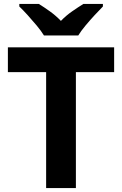

<svg xmlns="http://www.w3.org/2000/svg" viewBox="-20 -1005 619 974"><path d="M365 -51H214V-639H20V-765H559V-639H365ZM203 -825Q189 -848 166.5 -875Q144 -902 120.5 -928Q97 -954 78 -972V-985H177Q203 -969 233 -947.5Q263 -926 289 -899Q315 -926 346 -947.5Q377 -969 403 -985H502V-972Q484 -954 460 -928Q436 -902 413.5 -875Q391 -848 377 -825Z"/></svg>

Font: Noto Sans Tamil UI
Style: Regular
Weight: 400
Designer: Jelle Bosma - Monotype Design Team
Foundry: Monotype Imaging Inc.
Version: Version 2.004